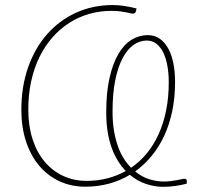

<svg xmlns="http://www.w3.org/2000/svg" viewBox="-20 -731 811 760"><path d="M425.5 -289Q425.5 -247.5 431.2 -213.5Q437 -179.5 446.8 -152Q456.5 -124.5 470 -103.5Q483.5 -82.5 499 -67Q533 -90 560.5 -123.2Q588 -156.5 607.5 -199.2Q627 -242 637.5 -293.5Q648 -345 648 -405Q648 -439 642.8 -469.2Q637.5 -499.5 626.8 -522Q616 -544.5 599.5 -557.5Q583 -570.5 561 -570.5Q534 -570.5 509.5 -553.8Q485 -537 466.2 -502.5Q447.5 -468 436.5 -415Q425.5 -362 425.5 -289ZM518.5 -688Q516 -677 506.5 -677Q501.5 -677 494.8 -678.8Q488 -680.5 478 -682.5Q468 -684.5 454.2 -686.2Q440.5 -688 421 -688Q375 -688 332.5 -675.8Q290 -663.5 253.5 -640Q217 -616.5 187.2 -582.5Q157.5 -548.5 136.2 -505.2Q115 -462 103.5 -409.8Q92 -357.5 92 -297.5Q92 -232 109 -179.8Q126 -127.5 156.8 -91Q187.5 -54.5 229.8 -34.8Q272 -15 323 -15Q366 -15 404.8 -25Q443.5 -35 478 -54Q461.5 -71 447.2 -93.5Q433 -116 422.5 -144.8Q412 -173.5 406.2 -208.8Q400.5 -244 400.5 -286.5Q400.5 -365 413.5 -422.5Q426.5 -480 448.8 -517.8Q471 -555.5 501 -573.8Q531 -592 565 -592Q592.5 -592 612.8 -577.5Q633 -563 646.5 -538Q660 -513 666.5 -479.2Q673 -445.5 673 -407Q673 -345 661.8 -291.2Q650.5 -237.5 629.8 -193Q609 -148.5 579.8 -113.2Q550.5 -78 515 -52.5Q542.5 -30 572 -21.2Q601.5 -12.5 627 -12.5Q642.5 -12.5 656.2 -14.2Q670 -16 680.8 -18Q691.5 -20 699 -21.8Q706.5 -23.5 710 -23.5Q719.5 -23.5 719.5 -14L719 -4Q696.5 2 673 5.2Q649.5 8.5 623.5 8.5Q593.5 8.5 559.2 -2.5Q525 -13.5 494 -39Q415 8 318 8Q261.5 8 215 -13.8Q168.5 -35.5 135 -75.2Q101.5 -115 83 -171.2Q64.5 -227.5 64.5 -296.5Q64.5 -388.5 91.5 -465Q118.5 -541.5 166.8 -596Q215 -650.5 281.2 -680.8Q347.5 -711 426 -711Q448.5 -711 469.8 -707.8Q491 -704.5 520.5 -697.5Z"/></svg>

Font: Lato ExtraLight
Style: Italic
Weight: 275
Italic angle: -7°
Designer: Lukasz Dziedzic with Adam Twardoch and Botio Nikoltchev
Foundry: tyPoland Lukasz Dziedzic
Version: Version 2.015; 2015-08-06; http://www.latofonts.com/